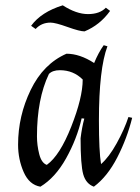

<svg xmlns="http://www.w3.org/2000/svg" viewBox="-20 -687 526 722"><path d="M216 -667Q267 -634 311 -634Q355 -634 378 -658L394 -646Q356 -593 298 -569Q280 -569 234 -585.5Q188 -602 170 -602Q136 -602 114 -578L97 -590Q135 -642 216 -667ZM48 -143Q48 -251 95.5 -349Q143 -447 230 -485Q280 -485 334 -450Q350 -489 370 -517L384 -513Q352 -428 352 -234Q352 -117 360 -70Q390 -96 419 -148.5Q448 -201 463 -247L477 -244Q458 -167 421 -95Q384 -23 333 15Q303 4 293 -31.5Q283 -67 283 -167Q288 -208 297 -241L287 -242Q269 -164 228.5 -91.5Q188 -19 132 15Q90 8 69 -40Q48 -88 48 -143ZM119 -174Q119 -141 127.5 -107.5Q136 -74 156 -67Q205 -102 248 -211Q291 -320 291 -388Q256 -423 205 -423Q178 -423 164 -409Q119 -315 119 -174Z"/></svg>

Font: Almendra
Style: Italic
Weight: 400
Italic angle: -12°
Designer: Ana Sanfelippo
Foundry: Ana Sanfelippo
Version: Version 1.004